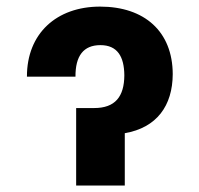

<svg xmlns="http://www.w3.org/2000/svg" viewBox="-20 -573 616 593"><path d="M63.2 -336.3H213.1C212.7 -400.2 237.6 -433.6 290.1 -433.6C342.7 -433.6 363.6 -398.1 364 -340.2C363.6 -274.5 335.6 -239.3 271 -239.3H215.2V0H365.4V-161.6C464.1 -178.6 513.1 -246.4 513.5 -344.1C513.1 -475.5 426.5 -552.6 289.1 -552.6C154.5 -552.6 62.9 -469.5 63.2 -336.3Z"/></svg>

Font: Magic Ui Pro
Style: Bold
Weight: 700
Designer: Stefan Endress, Andreas Faust
Version: Version 1.000;FEAKit 1.0